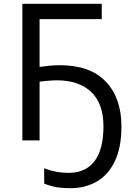

<svg xmlns="http://www.w3.org/2000/svg" viewBox="-20 -734 691 1004"><path d="M277 -314Q257 -314 229.5 -311.5Q202 -309 187 -307V0H97V-714H512V-634H187V-384Q206 -387 235.5 -390Q265 -393 292 -393Q452 -393 533.5 -307Q615 -221 615 -73Q615 36 581 108Q547 180 486.5 215Q426 250 349 250Q303 250 271.5 244Q240 238 211 226V146Q242 158 273 164Q304 170 338 170Q428 170 474.5 108.5Q521 47 521 -73Q521 -192 457 -253Q393 -314 277 -314Z"/></svg>

Font: Noto Sans
Style: Regular
Weight: 400
Designer: Monotype Design Team
Foundry: Monotype Imaging Inc.
Version: Version 1.902